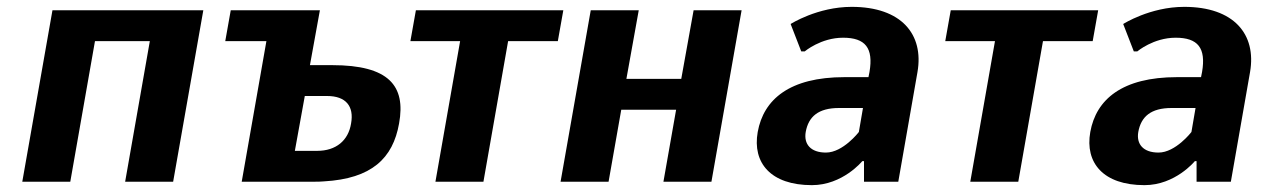

<svg xmlns="http://www.w3.org/2000/svg" viewBox="-20 -530 3700 560"><path d="M573 -500H133L45 0H185L257 -410H417L345 0H485Z M884 -340 913 -500H653L637 -410H757L685 0H890H895C905 0 915 0 925 -1C1064 -9 1126 -68 1144 -170C1164 -280 1114 -340 949 -340ZM934 -250C989 -250 1013 -220 1004 -170C996 -120 960 -90 905 -90H840L869 -250Z M1623 -500H1193L1177 -410H1322L1250 0H1390L1462 -410H1607Z M2143 -500H2003L1967 -300H1807L1843 -500H1703L1615 0H1755L1792 -210H1952L1915 0H2055Z M2513 -305H2443C2283 -305 2207 -240 2190 -145C2174 -55 2228 10 2348 10C2438 10 2495 -60 2495 -60H2500V0H2600L2656 -320C2675 -430 2609 -510 2464 -510C2364 -510 2286 -460 2286 -460L2317 -380H2327C2327 -380 2374 -420 2439 -420C2504 -420 2528 -390 2516 -320ZM2485 -145C2485 -145 2439 -85 2389 -85C2344 -85 2324 -110 2330 -145C2338 -190 2367 -215 2427 -215H2497Z M3183 -500H2753L2737 -410H2882L2810 0H2950L3022 -410H3167Z M3483 -305H3413C3253 -305 3177 -240 3160 -145C3144 -55 3198 10 3318 10C3408 10 3465 -60 3465 -60H3470V0H3570L3626 -320C3645 -430 3579 -510 3434 -510C3334 -510 3256 -460 3256 -460L3287 -380H3297C3297 -380 3344 -420 3409 -420C3474 -420 3498 -390 3486 -320ZM3455 -145C3455 -145 3409 -85 3359 -85C3314 -85 3294 -110 3300 -145C3308 -190 3337 -215 3397 -215H3467Z"/></svg>

Font: Scada
Style: Bold Italic
Weight: 700
Designer: Jovanny Lemonad
Foundry: Jovanny Lemonad
Version: Version 3.005